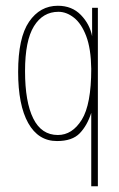

<svg xmlns="http://www.w3.org/2000/svg" viewBox="-20 -480 415 667"><path d="M297 167V-88Q283 -44 257 -17Q231 10 178 10Q113 10 78 -52.5Q43 -115 43 -230Q43 -349 81 -404.5Q119 -460 181 -460Q230 -460 261 -428Q292 -396 300 -354V-453H320V167ZM181 -11Q231 -11 264 -64Q297 -117 297 -241Q296 -311 279.5 -354.5Q263 -398 237 -418.5Q211 -439 183 -439Q129 -439 98 -389Q67 -339 67 -233Q67 -126 95.5 -68.5Q124 -11 181 -11Z"/></svg>

Font: Inconsolata Condensed ExtraLight
Style: Regular
Weight: 200
Width: 3
Monospace: yes
Designer: Raph Levien, Cyreal, Brenton Simpson
Foundry: Raph Levien, Cyreal, Google
Version: Version 3.100; ttfautohint (v1.8.4.7-5d5b)